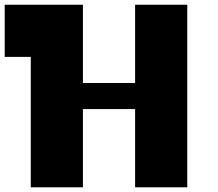

<svg xmlns="http://www.w3.org/2000/svg" viewBox="-20 -798 929 818"><path d="M555.6 0V-333.3H333.3V0H111.1V-555.6H0V-777.8H333.3V-444.4H555.6V-777.8H777.8V0Z"/></svg>

Font: Pixeloid Sans
Style: Bold
Weight: 700
Monospace: yes
Designer: GGBot
Version: 0.3